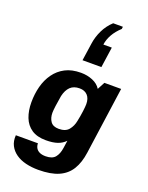

<svg xmlns="http://www.w3.org/2000/svg" viewBox="-194 -1000 988 1282"><g transform="rotate(20 300.0 -359.5)"><path d="M244 186Q196 186 155 176Q114 166 84 145Q54 124 38 93Q22 62 25 20H182Q182 39 190.5 53.5Q199 68 216 76Q233 84 259 84Q306 84 326.5 59Q347 34 353 -8L361 -63Q338 -39 305.5 -28Q273 -17 224 -17Q161 -17 122 -43.5Q83 -70 65 -116.5Q47 -163 47 -223Q47 -282 61 -335.5Q75 -389 105 -431Q135 -473 181 -497Q227 -521 292 -521Q337 -521 375.5 -505Q414 -489 433 -458L461 -511H580L513 -34Q503 39 473 88Q443 137 387.5 161.5Q332 186 244 186ZM279 -118Q327 -118 349.5 -145.5Q372 -173 379 -211Q387 -249 391.5 -284Q396 -319 396 -336Q396 -376 375.5 -398Q355 -420 319 -420Q277 -420 253 -396.5Q229 -373 219 -329Q212 -290 207.5 -255Q203 -220 203 -205Q203 -168 220.5 -143Q238 -118 279 -118ZM449 -905 447 -889Q412 -857 392 -821.5Q372 -786 367 -749H427L406 -603H272L290 -727Q297 -777 319.5 -823.5Q342 -870 380 -905Z"/></g></svg>

Font: Chivo Mono
Style: Bold Italic
Weight: 700
Italic angle: -8.05°
Monospace: yes
Version: Version 1.008